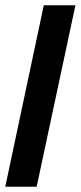

<svg xmlns="http://www.w3.org/2000/svg" viewBox="-34 -708 306 728"><path d="M-14 0 132 -688H252L105 0Z"/></svg>

Font: Saira Ultra Condensed ExtraBold
Style: Italic
Weight: 800
Width: 1
Italic angle: -12°
Designer: Hector Gatti with collaboration of the Omnibus-Type team
Foundry: Omnibus-Type
Version: Version 1.001; ttfautohint (v1.8)